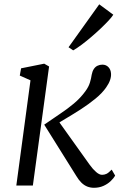

<svg xmlns="http://www.w3.org/2000/svg" viewBox="-20 -858 574 888"><path d="M55.5 0 121 -486.5 71.5 -508.5 77.5 -542 184.5 -563.5 207 -550.5 132 0ZM414.5 10.5Q398 10.5 383.5 4.8Q369 -1 356.5 -13.2Q344 -25.5 333 -44L184.5 -281.5Q221.5 -307.5 256.2 -330.5Q291 -353.5 321.2 -378.8Q351.5 -404 374.5 -435.5Q390 -456.5 396 -476.5Q402 -496.5 404 -512Q407 -528 413.8 -538.5Q420.5 -549 431 -554Q441.5 -559 453.5 -559Q470.5 -559 481.5 -547.5Q492.5 -536 493.5 -517.5Q494.5 -503.5 489 -487.5Q483.5 -471.5 471.5 -454.5Q453.5 -428 421.8 -402Q390 -376 354.8 -353.2Q319.5 -330.5 289 -312.5Q258.5 -294.5 243 -284L241.5 -310.5L395.5 -95Q409.5 -75.5 424.5 -62.5Q439.5 -49.5 452 -49.5Q462.5 -49.5 472 -53.8Q481.5 -58 496.5 -73.5L512.5 -46Q505 -32.5 491 -19.5Q477 -6.5 457.8 2Q438.5 10.5 414.5 10.5ZM297 -639.5 439 -838 504 -790Q498 -780 482.8 -763.5Q467.5 -747 446.8 -727.2Q426 -707.5 403 -687.8Q380 -668 358 -651.5Q336 -635 318.5 -625Z"/></svg>

Font: Merriweather 28pt Light
Style: Italic
Weight: 300
Italic angle: -7.8°
Version: Version 2.101